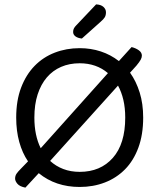

<svg xmlns="http://www.w3.org/2000/svg" viewBox="-20 -841 729 877"><path d="M634 -304Q634 -226 612 -166.5Q590 -107 551 -67.5Q512 -28 459 -7.5Q406 13 344 13Q234 13 157 -50L96 16Q70 11 59.5 -1.5Q49 -14 49 -25Q49 -38 55.5 -47.5Q62 -57 75 -70L108 -104Q82 -142 68 -192.5Q54 -243 54 -304Q54 -382 76.5 -441Q99 -500 138 -540Q177 -580 230 -600.5Q283 -621 344 -621Q395 -621 440.5 -606Q486 -591 523 -562L581 -626Q601 -621 614.5 -611Q628 -601 628 -587Q628 -578 622.5 -568Q617 -558 603 -541L574 -509Q602 -470 618 -418.5Q634 -367 634 -304ZM552 -304Q552 -348 543.5 -384.5Q535 -421 519 -450L209 -106Q235 -82 269 -69Q303 -56 344 -56Q439 -56 495.5 -120Q552 -184 552 -304ZM137 -304Q137 -222 166 -164L473 -507Q420 -552 344 -552Q297 -552 259 -535.5Q221 -519 194 -487.5Q167 -456 152 -410Q137 -364 137 -304ZM419 -821Q441 -820 452.5 -809.5Q464 -799 464 -785Q464 -771 458.5 -762Q453 -753 439 -741L354 -665Q335 -667 324.5 -675Q314 -683 314 -695Q314 -705 318 -712Q322 -719 328 -725Z"/></svg>

Font: Baloo Thambi 2
Style: Regular
Weight: 400
Designer: Aadarsh Rajan and Ek Type
Foundry: Ek Type
Version: Version 1.640;hotconv 1.0.111;makeotfexe 2.5.65597; ttfautoh